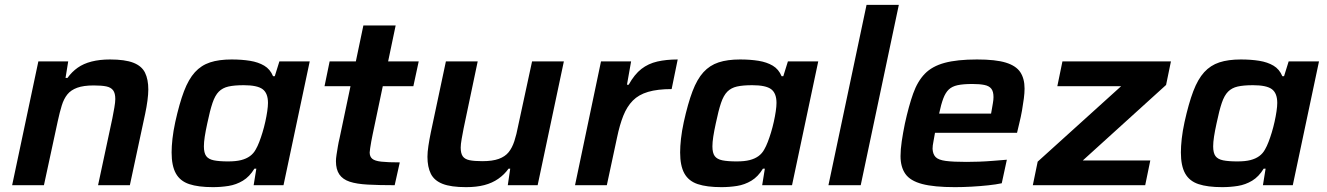

<svg xmlns="http://www.w3.org/2000/svg" viewBox="-20 -763 5466 791"><path d="M30 0 138 -510H261L250 -442H258Q276 -467 300 -484Q324 -501 357.5 -509.5Q391 -518 433 -518Q495 -518 529.5 -504.5Q564 -491 577.5 -463.5Q591 -436 591 -394Q591 -375 587.5 -348.5Q584 -322 578 -294L515 0H384L443 -276Q447 -296 451 -319Q455 -342 455 -355Q455 -379 446 -391Q437 -403 418 -407Q399 -411 366 -411Q324 -411 298 -401.5Q272 -392 257.5 -374Q243 -356 234.5 -328.5Q226 -301 218 -264L161 0Z M857 8Q797 8 759.5 -4.5Q722 -17 704.5 -48.5Q687 -80 687 -135Q687 -160 690.5 -191.5Q694 -223 702 -260Q719 -337 738 -387Q757 -437 783 -465.5Q809 -494 845.5 -506Q882 -518 934 -518Q976 -518 1010 -512.5Q1044 -507 1068.5 -492.5Q1093 -478 1105 -449H1112L1131 -510H1256L1148 0H1025L1036 -68H1028Q1008 -35 980.5 -18.5Q953 -2 921.5 3Q890 8 857 8ZM920 -98Q952 -98 973.5 -103.5Q995 -109 1010 -120Q1025 -131 1034 -148Q1041 -160 1048 -178Q1055 -196 1061.5 -217.5Q1068 -239 1073 -261.5Q1078 -284 1081 -304.5Q1084 -325 1084 -339Q1084 -379 1062 -395.5Q1040 -412 984 -412Q945 -412 921 -406.5Q897 -401 881.5 -385.5Q866 -370 855.5 -339Q845 -308 834 -255Q827 -223 823.5 -200Q820 -177 820 -160Q820 -133 829.5 -120Q839 -107 861 -102.5Q883 -98 920 -98Z M1606 0Q1542 0 1495.5 -2.5Q1449 -5 1420.5 -14.5Q1392 -24 1378 -44.5Q1364 -65 1364 -99Q1364 -110 1366.5 -126Q1369 -142 1372 -160Q1375 -178 1379 -194L1424 -408H1317L1338 -510H1446L1477 -658H1610L1579 -510H1705L1683 -408H1557L1515 -208Q1512 -195 1509.5 -180Q1507 -165 1505 -152.5Q1503 -140 1503 -135Q1503 -118 1513.5 -109Q1524 -100 1551 -97Q1578 -94 1627 -94Z M1900 8Q1838 8 1803.5 -5.5Q1769 -19 1755 -47Q1741 -75 1741 -117Q1741 -136 1745 -162.5Q1749 -189 1755 -218L1817 -510H1948L1890 -234Q1886 -214 1882 -191Q1878 -168 1878 -155Q1878 -131 1886.5 -119Q1895 -107 1914.5 -103Q1934 -99 1967 -99Q2009 -99 2035 -108.5Q2061 -118 2075.5 -136Q2090 -154 2099 -181.5Q2108 -209 2115 -246L2172 -510H2303L2195 0H2072L2082 -68H2075Q2058 -44 2033 -26.5Q2008 -9 1975.5 -0.5Q1943 8 1900 8Z M2349 0 2456 -510H2580L2563 -414H2570Q2594 -457 2622.5 -479Q2651 -501 2688 -509.5Q2725 -518 2772 -518L2747 -396Q2689 -396 2650 -384.5Q2611 -373 2587 -348.5Q2563 -324 2548 -286.5Q2533 -249 2522 -196L2480 0Z M2952 8Q2892 8 2854.5 -4.5Q2817 -17 2799.5 -48.5Q2782 -80 2782 -135Q2782 -160 2785.5 -191.5Q2789 -223 2797 -260Q2814 -337 2833 -387Q2852 -437 2878 -465.5Q2904 -494 2940.5 -506Q2977 -518 3029 -518Q3071 -518 3105 -512.5Q3139 -507 3163.5 -492.5Q3188 -478 3200 -449H3207L3226 -510H3351L3243 0H3120L3131 -68H3123Q3103 -35 3075.5 -18.5Q3048 -2 3016.5 3Q2985 8 2952 8ZM3015 -98Q3047 -98 3068.5 -103.5Q3090 -109 3105 -120Q3120 -131 3129 -148Q3136 -160 3143 -178Q3150 -196 3156.5 -217.5Q3163 -239 3168 -261.5Q3173 -284 3176 -304.5Q3179 -325 3179 -339Q3179 -379 3157 -395.5Q3135 -412 3079 -412Q3040 -412 3016 -406.5Q2992 -401 2976.5 -385.5Q2961 -370 2950.5 -339Q2940 -308 2929 -255Q2922 -223 2918.5 -200Q2915 -177 2915 -160Q2915 -133 2924.5 -120Q2934 -107 2956 -102.5Q2978 -98 3015 -98Z M3393 0 3550 -743H3683L3526 0Z M3914 8Q3828 8 3779 -5Q3730 -18 3710 -46.5Q3690 -75 3690 -120Q3690 -147 3695 -181Q3700 -215 3708 -254Q3724 -327 3742 -377.5Q3760 -428 3790 -459Q3820 -490 3871.5 -504Q3923 -518 4005 -518Q4082 -518 4124 -505Q4166 -492 4183.5 -465.5Q4201 -439 4201 -398Q4201 -380 4198 -357Q4195 -334 4190.5 -308Q4186 -282 4179 -254L4170 -216H3832Q3829 -196 3825.5 -179.5Q3822 -163 3822 -150Q3823 -128 3834.5 -116Q3846 -104 3876.5 -100Q3907 -96 3962 -96Q3985 -96 4013.5 -97Q4042 -98 4072.5 -100.5Q4103 -103 4128 -105L4107 -8Q4084 -3 4051 0.5Q4018 4 3982.5 6Q3947 8 3914 8ZM3849 -295H4063L4065 -306Q4068 -324 4070.5 -338Q4073 -352 4073 -363Q4073 -386 4064 -397.5Q4055 -409 4035.5 -413Q4016 -417 3986 -417Q3948 -417 3925 -412Q3902 -407 3888.5 -394Q3875 -381 3866 -357Q3857 -333 3849 -295Z M4235 0 4255 -97 4599 -408H4336L4357 -510H4804L4784 -413L4441 -102H4719L4698 0Z M5015 8Q4955 8 4917.5 -4.5Q4880 -17 4862.5 -48.5Q4845 -80 4845 -135Q4845 -160 4848.5 -191.5Q4852 -223 4860 -260Q4877 -337 4896 -387Q4915 -437 4941 -465.5Q4967 -494 5003.5 -506Q5040 -518 5092 -518Q5134 -518 5168 -512.5Q5202 -507 5226.5 -492.5Q5251 -478 5263 -449H5270L5289 -510H5414L5306 0H5183L5194 -68H5186Q5166 -35 5138.5 -18.5Q5111 -2 5079.5 3Q5048 8 5015 8ZM5078 -98Q5110 -98 5131.5 -103.5Q5153 -109 5168 -120Q5183 -131 5192 -148Q5199 -160 5206 -178Q5213 -196 5219.5 -217.5Q5226 -239 5231 -261.5Q5236 -284 5239 -304.5Q5242 -325 5242 -339Q5242 -379 5220 -395.5Q5198 -412 5142 -412Q5103 -412 5079 -406.5Q5055 -401 5039.5 -385.5Q5024 -370 5013.5 -339Q5003 -308 4992 -255Q4985 -223 4981.5 -200Q4978 -177 4978 -160Q4978 -133 4987.5 -120Q4997 -107 5019 -102.5Q5041 -98 5078 -98Z"/></svg>

Font: Saira SemiExpanded SemiBold
Style: Italic
Weight: 600
Width: 6
Italic angle: -12°
Designer: Hector Gatti with collaboration of the Omnibus-Type team
Foundry: Omnibus-Type
Version: Version 1.101